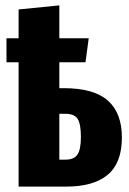

<svg xmlns="http://www.w3.org/2000/svg" viewBox="-20 -692 480 712"><path d="M432 -182Q432 -88 379.5 -44Q327 0 226 0H49V-461H4V-550H49V-657L200 -672V-550H309L297 -461H200V-365H217Q328 -365 380 -319Q432 -273 432 -182ZM280 -184Q280 -232 268 -251Q256 -270 223 -270H200V-100H224Q254 -100 267 -118.5Q280 -137 280 -184Z"/></svg>

Font: Fira Sans Extra Condensed
Style: Bold
Weight: 700
Width: 1
Designer: Carrois Corporate & Edenspiekermann AG
Foundry: Carrois Corporate GbR & Edenspiekermann AG
Version: Version 4.203